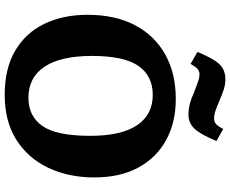

<svg xmlns="http://www.w3.org/2000/svg" viewBox="-101 -864 979 817"><g transform="rotate(90 388.5 -455.5)"><path d="M384 14Q271 14 195 -31Q119 -76 81 -155.5Q43 -235 43 -338Q43 -457 87.5 -541Q132 -625 212.5 -669.5Q293 -714 401 -714Q501 -714 576 -673Q651 -632 693 -554.5Q735 -477 735 -367Q735 -259 694.5 -172.5Q654 -86 575.5 -36Q497 14 384 14ZM396 -87Q475 -87 516.5 -147Q558 -207 558 -350Q558 -482 513 -549Q468 -616 384 -616Q303 -616 260.5 -555Q218 -494 218 -357Q218 -225 263.5 -156Q309 -87 396 -87ZM468 -768Q445 -768 423 -773.5Q401 -779 375 -791Q349 -801 329.5 -808Q310 -815 296 -815Q284 -815 274 -807Q264 -799 252 -777L201 -806Q220 -852 236.5 -878Q253 -904 272 -914.5Q291 -925 317 -925Q339 -925 359.5 -918.5Q380 -912 408 -900Q433 -889 451 -883Q469 -877 485 -877Q498 -877 507.5 -885Q517 -893 529 -916L580 -887Q553 -821 528.5 -794.5Q504 -768 468 -768Z"/></g></svg>

Font: Literata 12pt
Style: Bold
Weight: 700
Designer: Latin by Veronika Burian and Jose Scaglione. Greek by Irene Vlachou. Cyrillic by Vera Evstafieva.
Foundry: TypeTogether
Version: Version 3.002